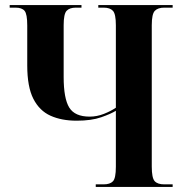

<svg xmlns="http://www.w3.org/2000/svg" viewBox="-20 -734 721 754"><path d="M356 0V-10H387Q412 -10 423.5 -22Q435 -34 435 -79V-299Q416 -287 377.5 -273.5Q339 -260 281 -260Q222 -260 178.5 -279.5Q135 -299 111 -346Q87 -393 87 -477V-634Q87 -679 76.5 -691.5Q66 -704 41 -704H18V-714H300V-704H278Q253 -704 241.5 -691.5Q230 -679 230 -635V-432Q230 -347 252 -311.5Q274 -276 332 -276Q361 -276 388.5 -287Q416 -298 435 -311V-635Q435 -679 423.5 -691.5Q412 -704 387 -704H366V-714H658V-704H625Q600 -704 588 -691.5Q576 -679 576 -635V-80Q576 -35 587.5 -22.5Q599 -10 625 -10H658V0Z"/></svg>

Font: Noto Serif Display Condensed
Style: Bold
Weight: 700
Width: 3
Designer: Monotype Design Team
Foundry: Monotype Imaging Inc.
Version: Version 2.009